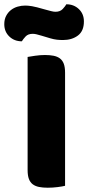

<svg xmlns="http://www.w3.org/2000/svg" viewBox="-64 -872 412 897"><path d="M145 -828Q163 -823 175 -820Q187 -817 195 -817Q217 -817 229 -830Q241 -843 246 -852Q281 -852 304.5 -829.5Q328 -807 328 -772Q328 -727 300 -706Q272 -685 230 -685Q216 -685 202 -686.5Q188 -688 171 -693L131 -705Q117 -709 107.5 -711.5Q98 -714 89 -714Q67 -714 55.5 -701.5Q44 -689 38 -679Q3 -679 -20.5 -701.5Q-44 -724 -44 -759Q-44 -781 -35.5 -797.5Q-27 -814 -13 -825Q1 -836 18.5 -841Q36 -846 54 -846Q67 -846 85.5 -843Q104 -840 145 -828ZM240 -4Q229 -1 205.5 2Q182 5 159 5Q136 5 118.5 1.5Q101 -2 89 -11Q77 -20 71 -36Q65 -52 65 -78V-606Q76 -608 100 -611.5Q124 -615 146 -615Q169 -615 186.5 -611.5Q204 -608 216 -599Q228 -590 234 -574Q240 -558 240 -532Z"/></svg>

Font: BALOOCHETTANREGULAR
Style: Book
Weight: 400
Designer: Maithili Shingre and Ek Type
Foundry: Ek Type
Version: Version 1.100;PS 1.000;hotconv 1.0.88;makeotf.lib2.5.647800;